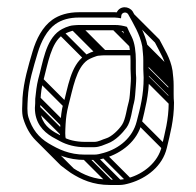

<svg xmlns="http://www.w3.org/2000/svg" viewBox="-20 -469 552 542"><path d="M203 -383.5H303C313.3 -383.5 319.6 -382.7 327.7 -380.7C328.1 -379.7 329.4 -376.8 330.1 -374.9L338.3 -358.6C345.5 -344.3 348.5 -321.3 348.5 -298V-274C348.5 -265 349.5 -258.2 349.5 -248.7C349.5 -243 349.2 -235.3 348.5 -227.6L346.5 -201.6C345.9 -193.9 345 -187.8 343.8 -183C337.5 -162.2 334.8 -132.7 324.7 -117.1C315.5 -102.8 295.1 -82.8 279 -78.2C268.8 -75.4 258.4 -68.5 246 -68.5L220 -68.5C195.1 -68.5 171 -74 156.9 -83.4L134.7 -95.5C112 -109.1 93.9 -127.6 93.5 -163.7C94.1 -172.1 93.9 -179.7 94.5 -189.7C95.4 -206.6 97.6 -223.6 102.3 -241.2C115.4 -290.8 124.3 -347.9 156.8 -370.3C161.6 -373.7 181.8 -382.5 188 -382.5H188.5C193.6 -383.2 198.6 -383.5 203 -383.5ZM78.5 -164.3V-164C78.5 -122.8 100.8 -98.4 127.3 -82.5L149.1 -70.6C168.9 -59.8 193.5 -53.5 220 -53.5L246 -53.5C260.9 -53.5 275.2 -60.9 283.8 -64C306.4 -72.1 325.8 -93.6 337 -108.5C350.1 -126 352.8 -160.8 358.2 -178.9C359.8 -184.8 360.8 -191.9 361.5 -200.4L363.5 -226.4C364.1 -234.6 364.5 -242.1 364.5 -249V-249.3C363.7 -257.2 363.5 -265.4 363.5 -274V-298C363.5 -322.4 360.8 -347.2 351.7 -365.3L343.9 -381C341.3 -387.3 340.6 -388.6 338.2 -393.3C327.2 -396.4 317.1 -398.5 303 -398.5H203C198.3 -398.5 192.1 -397.8 187.6 -397.5C173.2 -396.6 155.6 -387.8 148.2 -382.7C108 -354.8 101.2 -291.9 87.8 -245.1C83.5 -227.9 81.3 -208.7 79.5 -190.3V-190C79.5 -181.5 79.4 -172.8 78.5 -164.3ZM380.3 -122.3C389.4 -161.1 400.5 -200.4 400.5 -250V-250.3L400.5 -250.6C399.8 -258.4 399.5 -266.2 399.5 -274V-298C399.5 -305.6 399.2 -312.8 398.5 -319.8L396.4 -340C388.8 -376.1 372.9 -401 359.6 -427.5L354.4 -436.9C344.1 -451.9 319.1 -453.8 309.6 -434.2C309.3 -434.3 305.6 -434.5 304 -434.5H203C172.5 -434.5 146.9 -426.9 127.7 -413.2C100 -393.3 82.5 -359.5 71.8 -323.1C60 -282.9 47 -240.7 43.5 -192.5L43.5 -192.3V-192C43.5 -172.9 40.1 -152.5 45.8 -133.8C53.3 -109.6 64.7 -88.8 81 -72.5C83.5 -70 109 -51.7 109 -51.7C138.1 -33.1 171.5 -17.5 220 -17.5H246C256.3 -17.5 264.5 -19.4 276.3 -22.8C323 -36.5 368.1 -70.5 380.3 -122.3ZM321.6 -417.3 322.5 -425.2C323.3 -432.5 333.9 -437 340.4 -430.5C340.7 -430.2 341.6 -429.1 341.6 -429.1C357.1 -401.1 375.1 -372.1 381.6 -338L383.5 -318.3C384.2 -311.8 384.5 -305.1 384.5 -298V-274C384.5 -266 385.5 -257.2 385.5 -249.7C385.5 -200.8 376 -164.6 365.8 -125.9C354.5 -81.1 317.3 -49.6 272 -37.2C263 -34.7 254.9 -32.5 246 -32.5H220C175.2 -32.5 145.1 -47.6 116.8 -64.5C89.2 -81 70.5 -104.6 60.2 -138.2C55.9 -152.1 57.5 -171.5 58.5 -191.8C60.8 -237.2 74.4 -278.7 86.2 -318.9C96.1 -352.6 112.9 -384.1 136.3 -400.8C154.1 -413.5 176.3 -419.5 203 -419.5H304C309.4 -419.5 316.5 -418.2 321.6 -417.3ZM107.7 -52.7 178.4 18 189 7.4 118.3 -63.3ZM214.7 -19.7 285.4 51 296 40.4 225.3 -30.3ZM240.7 -19.7 311.4 51 322 40.4 251.3 -30.3ZM268.7 -24.7 339.4 46 350 35.4 279.3 -35.3ZM367.7 -118.7 438.4 -48 449 -58.6 378.3 -129.3ZM387.7 -244.7 458.4 -174 469 -184.6 398.3 -255.3ZM386.7 -268.7 457.4 -198 468 -208.6 397.3 -279.3ZM386.7 -292.7 457.4 -222 468 -232.6 397.3 -303.3ZM385.7 -313.7 456.4 -243 467 -253.6 396.3 -324.3ZM383.7 -333.7 454.4 -263 465 -273.6 394.3 -344.3ZM80.7 -158.7 151.4 -88 162 -98.6 91.3 -169.3ZM81.7 -184.7 152.4 -114 163 -124.6 92.3 -195.3ZM89.7 -237.7 160.4 -167 171 -177.6 100.3 -248.3ZM147.2 -371.2 217.9 -300.5 228.5 -311.1 157.8 -381.8ZM182.7 -384.7 253.4 -314 264 -324.6 193.3 -395.3ZM197.7 -385.7 268.4 -315 279 -325.6 208.3 -396.3ZM297.7 -385.7 346.4 -337 357 -347.6 308.3 -396.3ZM273.7 -312.8H355.1V-327.8H273.7C269 -327.8 262.8 -327.1 258.3 -326.8C243.9 -325.9 226.3 -317.1 218.9 -312C178.7 -284.1 171.9 -221.2 158.5 -174.3C153.1 -158.1 152.1 -137.4 150.2 -119.6V-119.3C150.2 -110.8 149.9 -102.3 149.2 -93.9L149.2 -93.6V-93.3C149.2 -85.7 150 -78.6 151.4 -72L166.1 -75.2C164.8 -80.8 164.2 -85.2 164.2 -93C164.2 -101.4 164.7 -109 165.2 -119C166.2 -135.9 168.4 -152.9 173 -170.5C186.1 -220.1 195 -277.2 227.5 -299.6C232.3 -303 252.5 -311.8 258.7 -311.8H259.2C264.3 -312.3 269.3 -312.8 273.7 -312.8ZM470.2 -203.3V-227.3C470.2 -234.9 469.9 -242.1 469.2 -249L467.1 -269.3C461.4 -305.6 442.8 -331.9 429.9 -357.7L358.3 -429.3L347.7 -418.7L417.5 -348.8C431.6 -321.1 446.3 -298.6 452.3 -267.2L454.2 -247.5C454.9 -241.1 455.2 -234.4 455.2 -227.3V-203.3C455.2 -195.3 455.6 -186.5 456.2 -179C456.1 -130.7 445.3 -93.4 436.4 -55C426.2 -11.1 385.2 21.9 342.7 33.5C333.7 36 325.6 38.2 316.7 38.2L290.7 38.2C245.6 38.2 215.7 24.2 187.8 6.4C178.2 0.7 169.8 -4.9 162.3 -12.4L91.6 -83.1L81 -72.5L151.7 -1.8C154.2 0.7 179.7 19 179.7 19C208.9 37.6 242.2 53.2 290.7 53.2L316.7 53.2C327 53.2 335.2 51.3 347 47.9C393.7 34.2 438.9 0.2 451 -51.6C460.1 -90.4 471.2 -129.7 471.2 -179.3V-179.6C470.4 -187.5 470.2 -195.4 470.2 -203.3Z"/></svg>

Font: CiSf OpenHand
Style: Gls
Weight: 400
Foundry: Cannot Into Space Fonts
Version: Version 0.7892